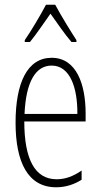

<svg xmlns="http://www.w3.org/2000/svg" viewBox="-20 -784 428 814"><path d="M214 -764H175C152 -720 109 -648 85 -614V-606H107C133 -637 168 -690 194 -726C222 -687 255 -638 283 -606H304V-614C288 -638 239 -717 214 -764ZM199 -539C96 -539 46 -433 46 -264C46 -97 98 10 218 10C260 10 296 -3 326 -22V-61C290 -36 256 -24 220 -24C128 -24 83 -109 83 -269H343V-303C343 -425 305 -539 199 -539ZM199 -506C277 -506 309 -412 308 -301H84C90 -439 132 -506 199 -506Z"/></svg>

Font: Noto Sans Thai Looped ExtraCondensed ExtraLight
Style: Regular
Weight: 200
Width: 2
Designer: Sasikarn Vongin, Ben Mitchell
Foundry: The Fontpad Ltd
Version: Version 1.001